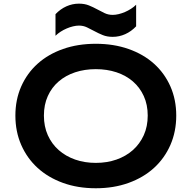

<svg xmlns="http://www.w3.org/2000/svg" viewBox="-20 -1011 1040 1042"><path d="M63.5 -383.8Q63.5 -470.2 95.2 -542Q127 -613.8 184.3 -665.3Q241.7 -716.8 322 -745.1Q402.3 -773.4 500 -773.4Q597.2 -773.4 677.7 -745.1Q758.3 -716.8 815.7 -665.3Q873 -613.8 904.8 -542Q936.5 -470.2 936.5 -383.8Q936.5 -296.9 904.8 -224.4Q873 -151.9 815.7 -99.6Q758.3 -47.4 677.7 -18.3Q597.2 10.7 500 10.7Q402.3 10.7 322 -18.3Q241.7 -47.4 184.3 -99.6Q127 -151.9 95.2 -224.4Q63.5 -296.9 63.5 -383.8ZM218.3 -383.8Q218.3 -324.7 239.5 -277.3Q260.7 -230 298.6 -196.5Q336.4 -163.1 387.9 -145Q439.5 -127 500 -127Q560.5 -127 612.1 -145Q663.6 -163.1 701.2 -196.5Q738.8 -230 760.3 -277.3Q781.7 -324.7 781.7 -383.8Q781.7 -442.9 760.3 -489.7Q738.8 -536.6 701.2 -569.1Q663.6 -601.6 612.1 -618.7Q560.5 -635.7 500 -635.7Q439.5 -635.7 387.9 -618.7Q336.4 -601.6 298.6 -569.1Q260.7 -536.6 239.5 -489.7Q218.3 -442.9 218.3 -383.8ZM281.2 -934.1Q307.6 -961.9 340.3 -976.6Q373 -991.2 408.2 -991.2Q439 -991.2 462.4 -981.7Q485.8 -972.2 506.8 -960.7Q527.8 -949.2 547.9 -939.7Q567.9 -930.2 591.8 -930.2Q606.4 -930.2 623.8 -934.3Q641.1 -938.5 658.2 -945.8Q675.3 -953.1 691.2 -963.4Q707 -973.6 718.8 -985.4V-868.2Q692.4 -840.3 659.7 -825.7Q627 -811 591.8 -811Q561 -811 537.6 -820.6Q514.2 -830.1 493.2 -841.6Q472.2 -853 452.1 -862.5Q432.1 -872.1 408.2 -872.1Q393.6 -872.1 376.2 -867.9Q358.9 -863.8 341.8 -856.4Q324.7 -849.1 308.8 -838.9Q293 -828.6 281.2 -816.9Z"/></svg>

Font: Krona One
Style: Regular
Weight: 400
Version: Version 1.003